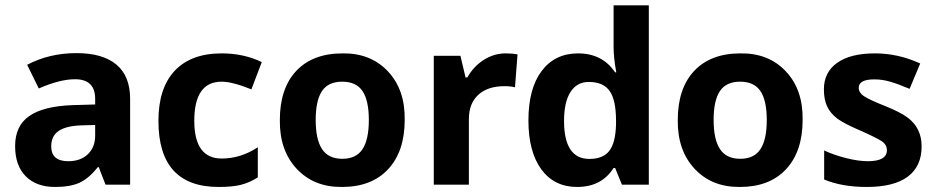

<svg xmlns="http://www.w3.org/2000/svg" viewBox="-20 -704 3568 732"><path d="M342.8 -187V-227.5L291 -226.1Q231.9 -224.1 203.6 -204.8Q175.3 -185.5 175.3 -146Q175.3 -89.4 240.2 -89.4Q287.1 -89.4 314.9 -116Q342.8 -142.6 342.8 -187ZM476.1 0H382.3L356.4 -66.9H353Q318.8 -23.9 283.2 -7.3Q247.6 8.8 189.9 8.8Q118.7 8.8 78.1 -32Q37.6 -72.8 37.6 -147Q37.6 -224.1 91.6 -261.7Q145.5 -299.3 257.3 -303.2L342.8 -305.7V-327.1Q342.8 -401.9 266.1 -401.9Q208 -401.9 127.9 -366.7L83.5 -457Q168 -501.5 271.5 -501.5Q371.6 -501.5 423.8 -457.8Q476.1 -414.1 476.1 -327.1Z M897 1Q865.2 8.8 813.5 8.8Q584 8.8 584 -243.2Q584 -368.2 646.2 -434.3Q708.5 -500.5 825.2 -500.5Q909.2 -500.5 978 -467.3L938.5 -363.3Q865.7 -392.6 825.2 -392.6Q720.7 -392.6 720.7 -243.7Q720.7 -99.6 825.2 -99.6Q897.9 -99.6 962.9 -142.6V-27.8Q931.2 -7.3 897 1Z M1286.1 -500.5Q1393.1 -502 1459 -431.9Q1524.9 -361.8 1522.9 -246.6Q1522.9 -126.5 1459.5 -58.6Q1396.5 8.8 1283.7 8.8Q1176.8 9.8 1111.1 -60.5Q1045.4 -130.9 1046.9 -246.6Q1046.9 -366.7 1109.4 -433.6Q1172.4 -500.5 1286.1 -500.5ZM1183.6 -246.6Q1183.6 -171.9 1208 -135.3Q1232.4 -98.6 1285.2 -98.6Q1337.9 -98.6 1362.1 -135.3Q1386.2 -171.9 1386.2 -246.6Q1386.2 -320.8 1362.1 -356.7Q1337.9 -392.6 1284.7 -392.6Q1231.4 -392.6 1207.5 -356.7Q1183.6 -320.8 1183.6 -246.6Z M1761.7 -408.7Q1785.2 -450.7 1824.2 -475.6Q1863.3 -500.5 1908.2 -500.5Q1933.6 -500.5 1953.1 -496.6L1943.4 -371.1Q1926.8 -375.5 1903.8 -375.5Q1839.4 -375.5 1803.5 -342.5Q1767.6 -309.6 1767.6 -250V0H1633.8V-491.2H1735.4L1754.9 -408.7Z M2130.4 -243.2Q2130.4 -98.1 2227.1 -98.1Q2278.3 -98.1 2302.2 -127.9Q2326.7 -158.2 2328.6 -229.5V-243.7Q2328.6 -322.8 2304.2 -357.2Q2279.8 -391.6 2224.6 -391.6Q2179.7 -391.6 2155 -353.3Q2130.4 -314.9 2130.4 -243.2ZM2319.3 -63.5Q2273.4 8.8 2180.2 8.8Q2093.3 8.8 2043.9 -58.1Q1994.6 -126 1994.6 -244.6Q1994.6 -366.2 2044.9 -433.1Q2095.7 -500.5 2183.6 -500.5Q2276.4 -500.5 2325.2 -428.2H2329.6Q2319.3 -483.4 2319.3 -526.4V-683.6H2453.6V0H2351.1L2325.2 -63.5Z M2803.2 -500.5Q2910.2 -502 2976.1 -431.9Q3042 -361.8 3040 -246.6Q3040 -126.5 2976.6 -58.6Q2913.6 8.8 2800.8 8.8Q2693.8 9.8 2628.2 -60.5Q2562.5 -130.9 2564 -246.6Q2564 -366.7 2626.5 -433.6Q2689.5 -500.5 2803.2 -500.5ZM2700.7 -246.6Q2700.7 -171.9 2725.1 -135.3Q2749.5 -98.6 2802.2 -98.6Q2855 -98.6 2879.2 -135.3Q2903.3 -171.9 2903.3 -246.6Q2903.3 -320.8 2879.2 -356.7Q2855 -392.6 2801.8 -392.6Q2748.5 -392.6 2724.6 -356.7Q2700.7 -320.8 2700.7 -246.6Z M3441.4 -254.9Q3493.7 -215.3 3493.7 -146Q3493.7 -69.8 3440.9 -30.5Q3388.2 8.8 3284.2 8.8Q3190.4 8.8 3122.1 -19.5V-130.4Q3159.7 -112.8 3206.1 -101.1Q3252.9 -89.4 3288.6 -89.4Q3361.3 -89.4 3361.3 -131.3Q3361.3 -152.3 3341.8 -165.5Q3322.3 -178.7 3254.9 -208.5Q3198.7 -232.4 3171.4 -252.4Q3145 -272.9 3133.1 -299.1Q3121.1 -325.2 3121.1 -363.3Q3121.1 -428.7 3171.9 -464.6Q3222.7 -500.5 3315.4 -500.5Q3404.8 -500.5 3488.3 -461.9L3447.8 -365.2Q3405.3 -383.3 3374.8 -392.3Q3344.2 -401.4 3313.5 -401.4Q3253.9 -401.4 3253.9 -369.1Q3253.9 -351.1 3272.9 -337.9Q3293.9 -323.7 3356.9 -298.8Q3413.6 -275.9 3441.4 -254.9Z"/></svg>

Font: Khula Bold
Style: Regular
Weight: 700
Designer: Erin McLaughlin, Steve Matteson
Version: Version 1.000;PS 1.0;hotconv 1.0.72;makeotf.lib2.5.5900